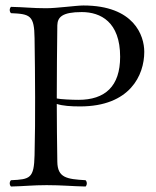

<svg xmlns="http://www.w3.org/2000/svg" viewBox="-20 -675 569 700"><path d="M187 -296C209 -289 238 -287 272 -287C454 -287 506 -401 506 -486C506 -545 469 -655 284 -655C258 -655 188 -645 148 -645C98 -645 70 -649 20 -650C14 -644 14 -633 20 -627C90 -624 105 -619 106 -536C107 -453 108 -404 108 -321C108 -238 108 -192 106 -109C104 -25 90 -21 20 -18C14 -12 14 -1 20 5C69 4 99 0 150 0C206 0 242 4 292 5C298 -1 298 -12 292 -18C223 -22 190 -27 189 -85C188 -160 187 -224 187 -296ZM189 -583C190 -612 206 -631 278 -631C347 -631 418 -595 418 -468C418 -360 363 -311 266 -311C242 -311 200 -313 187 -316V-321C187 -404 188 -500 189 -583Z"/></svg>

Font: Libertinus Serif Display
Style: Regular
Weight: 400
Designer: Philipp H. Poll, Khaled Hosny
Foundry: Caleb Maclennan
Version: Version 7.050;RELEASE